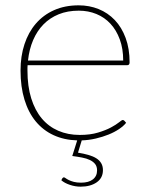

<svg xmlns="http://www.w3.org/2000/svg" viewBox="-20 -521 558 720"><path d="M219.5 144Q222 144 226.2 147.2Q230.5 150.5 238 154.2Q245.5 158 256.8 161Q268 164 284 164Q312.5 164 328.2 151.8Q344 139.5 344 118Q344 103.5 336.8 94.2Q329.5 85 317 79Q304.5 73 287.5 69.8Q270.5 66.5 251 64L269.5 5.5Q220.5 4 181.2 -14Q142 -32 114.2 -65.5Q86.5 -99 71.8 -147.2Q57 -195.5 57 -256.5Q57 -310.5 71.8 -355.2Q86.5 -400 114.5 -432.5Q142.5 -465 183 -483Q223.5 -501 275 -501Q315 -501 349.8 -487Q384.5 -473 410.5 -445.8Q436.5 -418.5 451.2 -378.5Q466 -338.5 466 -287Q466 -276.5 457 -276.5H83.5Q83 -271.5 83 -266.5Q83 -261.5 83 -256.5Q83 -197.5 97 -152.5Q111 -107.5 136.5 -77Q162 -46.5 198.2 -30.8Q234.5 -15 279 -15Q318.5 -15 347.5 -23.8Q376.5 -32.5 396 -43Q415.5 -53.5 426.2 -62.2Q437 -71 440 -71Q444 -71 446.5 -68L453 -60.5Q443.5 -48.5 426.5 -37Q409.5 -25.5 387.2 -16.5Q365 -7.5 339.2 -1.5Q313.5 4.5 286.5 5.5L272.5 51.5Q294 55 311.5 60Q329 65 341 72.5Q353 80 359.5 91Q366 102 366 117Q366 146.5 342.5 162.8Q319 179 282.5 179Q262 179 242 172.2Q222 165.5 210 155L213.5 148Q216.5 144 219.5 144ZM275.5 -481Q233.5 -481 200.2 -467.5Q167 -454 143 -429.5Q119 -405 104.2 -370.5Q89.5 -336 85 -294H442Q442 -338.5 429.2 -373.2Q416.5 -408 394.2 -432Q372 -456 341.5 -468.5Q311 -481 275.5 -481Z"/></svg>

Font: Lato Thin
Style: Regular
Weight: 200
Designer: Lukasz Dziedzic
Foundry: tyPoland Lukasz Dziedzic
Version: Version 2.007; 2014-02-27